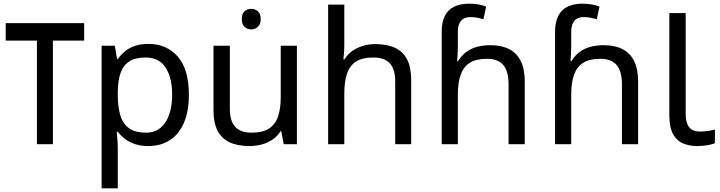

<svg xmlns="http://www.w3.org/2000/svg" viewBox="-20 -785 3921 1045"><path d="M438 -659V-564H268V0H181V-564H11V-659Z M788 -546Q887 -546 947.5 -477Q1008 -408 1008 -269Q1008 -178 980.5 -115.5Q953 -53 903.5 -21.5Q854 10 787 10Q746 10 714 -1Q682 -12 659.5 -29.5Q637 -47 621 -68H615Q617 -51 619 -25Q621 1 621 20V240H533V-536H605L617 -463H621Q637 -486 659.5 -505Q682 -524 713.5 -535Q745 -546 788 -546ZM772 -472Q718 -472 685 -451.5Q652 -431 637 -390Q622 -349 621 -286V-269Q621 -203 635 -157Q649 -111 682.5 -87Q716 -63 774 -63Q823 -63 854.5 -90Q886 -117 901.5 -163.5Q917 -210 917 -270Q917 -362 881.5 -417Q846 -472 772 -472Z M1348 -737Q1368 -737 1383.5 -723.5Q1399 -710 1399 -681Q1399 -653 1383.5 -639Q1368 -625 1348 -625Q1326 -625 1311 -639Q1296 -653 1296 -681Q1296 -710 1311 -723.5Q1326 -737 1348 -737ZM1596 -536V0H1524L1511 -71H1507Q1490 -43 1463 -25Q1436 -7 1404 1.5Q1372 10 1337 10Q1273 10 1229.5 -10.5Q1186 -31 1164 -74Q1142 -117 1142 -185V-536H1231V-191Q1231 -127 1260 -95Q1289 -63 1350 -63Q1410 -63 1444.5 -85.5Q1479 -108 1493.5 -151.5Q1508 -195 1508 -257V-536Z M1854 -537Q1854 -518 1852.5 -498Q1851 -478 1849 -462H1855Q1872 -490 1898 -508Q1924 -526 1956 -535.5Q1988 -545 2022 -545Q2087 -545 2130.5 -524.5Q2174 -504 2196 -461Q2218 -418 2218 -349V0H2131V-343Q2131 -408 2102 -440Q2073 -472 2011 -472Q1951 -472 1917 -449.5Q1883 -427 1868.5 -383.5Q1854 -340 1854 -277V0H1766V-760H1854Z M2384 -611Q2384 -665 2401.5 -699Q2419 -733 2452.5 -749Q2486 -765 2532 -765Q2561 -765 2585.5 -760.5Q2610 -756 2626 -749L2611 -680Q2595 -685 2577.5 -688.5Q2560 -692 2540 -692Q2506 -692 2489 -671.5Q2472 -651 2472 -613V-535Q2472 -513 2470.5 -488Q2469 -463 2468 -452H2473Q2492 -483 2517.5 -502Q2543 -521 2576 -530Q2609 -539 2649 -539Q2709 -539 2750.5 -518Q2792 -497 2814 -453.5Q2836 -410 2836 -343V0H2748V-326Q2748 -398 2719 -431.5Q2690 -465 2630 -465Q2572 -465 2537.5 -443.5Q2503 -422 2487.5 -379Q2472 -336 2472 -271V0H2384Z M3001 -611Q3001 -665 3018.5 -699Q3036 -733 3069.5 -749Q3103 -765 3149 -765Q3178 -765 3202.5 -760.5Q3227 -756 3243 -749L3228 -680Q3212 -685 3194.5 -688.5Q3177 -692 3157 -692Q3123 -692 3106 -671.5Q3089 -651 3089 -613V-535Q3089 -513 3087.5 -488Q3086 -463 3085 -452H3090Q3109 -483 3134.5 -502Q3160 -521 3193 -530Q3226 -539 3266 -539Q3326 -539 3367.5 -518Q3409 -497 3431 -453.5Q3453 -410 3453 -343V0H3365V-326Q3365 -398 3336 -431.5Q3307 -465 3247 -465Q3189 -465 3154.5 -443.5Q3120 -422 3104.5 -379Q3089 -336 3089 -271V0H3001Z M3776 10Q3732 10 3697.5 -4.5Q3663 -19 3643 -55.5Q3623 -92 3623 -157V-714H3712V-165Q3712 -117 3730.5 -93Q3749 -69 3789 -69Q3811 -69 3834.5 -72.5Q3858 -76 3871 -80V-6Q3857 1 3829.5 5.5Q3802 10 3776 10Z"/></svg>

Font: hexutamil05
Style: Book
Weight: 400
Designer: Jelle Bosma - Monotype Design Team
Foundry: Monotype Imaging Inc.
Version: Version 2.003